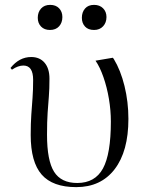

<svg xmlns="http://www.w3.org/2000/svg" viewBox="-20 -754 592 788"><path d="M293 14Q196 14 151 -37.5Q106 -89 106 -200Q106 -248 108.5 -283.5Q111 -319 113.5 -352Q116 -385 116 -426Q116 -485 76 -485Q54 -485 29 -468L23 -475Q59 -520 108 -520Q143 -520 163 -496.5Q183 -473 183 -431Q183 -389 180.5 -358Q178 -327 175.5 -291.5Q173 -256 173 -201Q173 -95 202 -49Q231 -3 297 -3Q370 -3 402.5 -62.5Q435 -122 435 -255Q435 -301 427 -348.5Q419 -396 404.5 -437.5Q390 -479 372 -505L443 -517L447 -512Q475 -466 491 -401Q507 -336 507 -266Q507 -133 450.5 -59.5Q394 14 293 14ZM366 -631Q342 -631 329 -645Q316 -659 316 -681Q316 -704 329 -719Q342 -734 366 -734Q389 -734 403 -720Q417 -706 417 -684Q417 -661 403 -646Q389 -631 366 -631ZM185 -631Q162 -631 148.5 -645Q135 -659 135 -681Q135 -704 148.5 -719Q162 -734 186 -734Q209 -734 222.5 -720Q236 -706 236 -684Q236 -661 222.5 -646Q209 -631 185 -631Z"/></svg>

Font: Literata 72pt Light
Style: Regular
Weight: 300
Designer: Latin by Veronika Burian and Jose Scaglione. Greek by Irene Vlachou. Cyrillic by Vera Evstafieva.
Foundry: TypeTogether
Version: Version 3.002